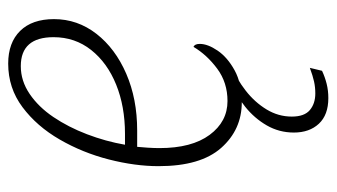

<svg xmlns="http://www.w3.org/2000/svg" viewBox="-192 -394 802 457"><g transform="rotate(-90 208.5 -165.0)"><path d="M194 10Q129 10 85.5 -39Q42 -88 42 -188Q42 -244 58 -306.5Q74 -369 105.5 -423.5Q137 -478 182.5 -512Q228 -546 286 -546Q336 -546 364 -517.5Q392 -489 392 -437Q392 -381 357 -336Q322 -291 262 -265Q202 -239 127 -239H88Q87 -230 86 -214Q85 -198 85 -186Q85 -109 116.5 -66.5Q148 -24 197 -24Q241 -24 274 -48.5Q307 -73 326 -105Q333 -102 333 -90Q333 -71 317 -47.5Q301 -24 270 -7Q239 10 194 10ZM119 -268Q184 -268 236 -289Q288 -310 318.5 -348.5Q349 -387 349 -438Q349 -516 280 -516Q245 -516 214 -495Q183 -474 159 -438.5Q135 -403 118 -358.5Q101 -314 93 -268ZM204 216Q164 216 143 193.5Q122 171 122 134Q122 99 139 69.5Q156 40 183.5 18Q211 -4 241 -15H281Q249 -2 221.5 19.5Q194 41 177 69Q160 97 160 129Q160 159 175.5 172Q191 185 215 185Q230 185 243.5 182Q257 179 276 172L269 201Q254 208 238 212Q222 216 204 216Z"/></g></svg>

Font: Noto Serif SemiCondensed ExtraLight
Style: Italic
Weight: 200
Width: 4
Italic angle: -12°
Designer: Monotype Design Team
Foundry: Monotype Imaging Inc.
Version: Version 2.013